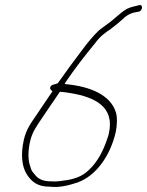

<svg xmlns="http://www.w3.org/2000/svg" viewBox="-20 -719 580 757"><path d="M74 -168C61 -110 66 -62 86 -31C104 -4 126 17 175 17H176C215 22 254 11 287 0C358 -26 414 -103 436 -197C442 -225 443 -256 437 -276C416 -344 337 -378 241 -387L235 -388L238 -394C275 -449 315 -500 356 -550C375 -576 393 -589 417 -605C429 -614 437 -621 446 -628L469 -648V-649C486 -663 503 -670 527 -673C541 -675 546 -701 530 -699C511 -694 497 -692 480 -684C464 -675 448 -660 431 -646C415 -631 387 -613 371 -600C350 -581 323 -548 304 -522C282 -492 256 -459 234 -427L208 -391C196 -385 187 -387 181 -380C173 -371 181 -363 187 -359L161 -321C149 -303 137 -286 126 -269C103 -235 84 -211 74 -168ZM99 -163C108 -201 125 -222 146 -254C167 -286 192 -321 214 -354L216 -357H219C232 -356 247 -354 263 -351C350 -336 434 -300 409 -192C407 -182 402 -170 397 -155C378 -105 354 -67 318 -38C297 -22 271 -13 245 -9C225 -6 203 -2 181 -4C154 -4 135 -11 122 -25L108 -42C103 -49 101 -57 99 -64C90 -87 90 -126 99 -163ZM355 -545V-546ZM369 -594V-595ZM445 -623V-624Z"/></svg>

Font: Stray Cat
Style: LtObl
Weight: 300
Version: Version 1.0